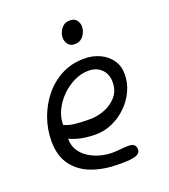

<svg xmlns="http://www.w3.org/2000/svg" viewBox="-136 -828 827 941"><g transform="rotate(-20 277.0 -357.5)"><path d="M321 15Q245 15 183.5 -7.5Q122 -30 86 -78.5Q50 -127 50 -204Q50 -265 70.5 -323Q91 -381 129 -428Q167 -475 220 -502.5Q273 -530 338 -530Q383 -530 419.5 -513Q456 -496 478 -465Q500 -434 500 -391Q500 -345 480.5 -303.5Q461 -262 428 -230Q395 -198 353.5 -179.5Q312 -161 267 -161Q228 -161 194 -167.5Q160 -174 131 -188Q131 -150 149 -123.5Q167 -97 195 -80.5Q223 -64 253.5 -56.5Q284 -49 310 -49Q331 -49 352 -51.5Q373 -54 398 -54Q435 -54 435 -22Q435 3 400 10Q381 14 361 14.5Q341 15 321 15ZM267 -241Q302 -241 340 -255Q378 -269 404.5 -299Q431 -329 431 -375Q431 -416 405.5 -441.5Q380 -467 338 -467Q300 -467 263.5 -449.5Q227 -432 197 -402.5Q167 -373 149 -336Q131 -299 131 -260Q154 -248 189 -244.5Q224 -241 267 -241ZM321 -612Q298 -612 286.5 -627Q275 -642 275 -661Q275 -686 291.5 -708Q308 -730 337 -730Q360 -730 371.5 -715.5Q383 -701 383 -681Q383 -656 366.5 -634Q350 -612 321 -612Z"/></g></svg>

Font: Fuzzy Bubbles
Style: Regular
Weight: 400
Designer: Robert E. Leuschke
Foundry: Robert E. Leuschke
Version: Version 1.010; ttfautohint (v1.8.3)